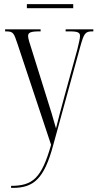

<svg xmlns="http://www.w3.org/2000/svg" viewBox="-20 -679 475 936"><path d="M111 -639H337V-659H111ZM34 227V237H42C144 237 195 193 239 30L370 -447C389 -515 394 -526 430 -526H435V-536H300V-526H322C364 -526 370 -518 370 -503C370 -492 365 -471 357 -438L294 -209C278 -151 262 -90 253 -53C237 -111 231 -129 200 -228L135 -436C125 -467 117 -491 117 -503C117 -520 128 -526 173 -526H178V-536H5V-526H8C44 -526 47 -520 65 -466L229 27C183 189 140 227 34 227Z"/></svg>

Font: Noto Serif Display ExtraCondensed Light
Style: Regular
Weight: 300
Width: 2
Designer: Monotype Design Team
Foundry: Monotype Imaging Inc.
Version: Version 2.009